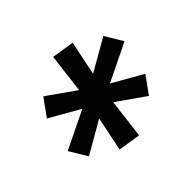

<svg xmlns="http://www.w3.org/2000/svg" viewBox="-109 -699 717 717"><g transform="rotate(-45 250.0 -340.0)"><path d="M260 -123 171 -137 199 -273 72 -200 30 -270 180 -343 61 -411 110 -479 221 -401 240 -557 329 -543 301 -407 428 -480 470 -410 320 -337 439 -269 390 -201 279 -279Z"/></g></svg>

Font: Iosevka SS04 Medium
Style: Italic
Weight: 500
Italic angle: -9°
Monospace: yes
Designer: Belleve Invis
Foundry: Belleve Invis
Version: Version 19.0.0; ttfautohint (v1.8.4)